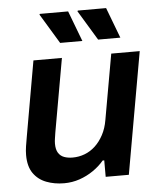

<svg xmlns="http://www.w3.org/2000/svg" viewBox="-53 -769 688 826"><g transform="rotate(-5 291.5 -355.5)"><path d="M191 12Q149 12 114 -1.5Q79 -15 58.5 -44.5Q38 -74 38 -123Q38 -141 41 -160.5Q44 -180 48 -202L105 -526H228L172 -210Q170 -196 168 -184Q166 -172 166 -161Q166 -136 175 -121.5Q184 -107 200 -101Q216 -95 237 -95Q264 -95 289 -104.5Q314 -114 334.5 -133Q355 -152 370 -180Q385 -208 391 -244L441 -526H564L471 0H371V-71H364Q345 -48 317.5 -29Q290 -10 258 1Q226 12 191 12ZM390 -591 312 -720 314 -723H436L486 -591ZM226 -591 148 -720 150 -723H272L322 -591Z"/></g></svg>

Font: Archivo SemiBold SemiBold
Style: Italic
Weight: 600
Italic angle: -10°
Version: Version 2.001